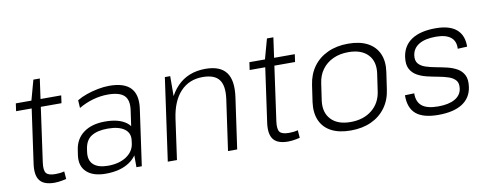

<svg xmlns="http://www.w3.org/2000/svg" viewBox="-59 -951 3132 1237"><g transform="rotate(-10 1507.0 -332.0)"><path d="M215 7Q146 7 119 -27.5Q92 -62 102 -135L159 -540L195 -671H237L162 -135Q155 -84 169.5 -65.5Q184 -47 230 -47Q244 -47 258.5 -48.5Q273 -50 288 -54L292 -4Q280 -1 266.5 1.5Q253 4 240 5.5Q227 7 215 7ZM57 -540H354L347 -490H50Z M750 -173 778 -369Q787 -434 756.5 -463.5Q726 -493 650 -493Q601 -493 552 -479Q503 -465 459 -439L456 -490Q484 -507 520 -519.5Q556 -532 595 -539.5Q634 -547 669 -547Q766 -547 808 -502.5Q850 -458 838 -369L786 0H751ZM550 7Q467 7 425 -32.5Q383 -72 393 -142L398 -175Q408 -246 461.5 -285.5Q515 -325 602 -325Q694 -325 742.5 -287.5Q791 -250 781 -180L776 -145Q766 -74 705.5 -33.5Q645 7 550 7ZM573 -41Q646 -41 693.5 -72.5Q741 -104 748 -156L750 -172Q758 -222 721 -249.5Q684 -277 611 -277Q544 -277 504.5 -252.5Q465 -228 457 -167L455 -153Q447 -98 478 -69.5Q509 -41 573 -41Z M1397 -331Q1409 -418 1378.5 -458Q1348 -498 1271 -498Q1182 -498 1125.5 -437.5Q1069 -377 1053 -264L1011 -199L1021 -264Q1042 -401 1113 -474Q1184 -547 1298 -547Q1394 -547 1433.5 -494Q1473 -441 1457 -331L1410 0H1350ZM1032 -540H1067L1066 -357L1016 0H956Z M1743 7Q1674 7 1647 -27.5Q1620 -62 1630 -135L1687 -540L1723 -671H1765L1690 -135Q1683 -84 1697.5 -65.5Q1712 -47 1758 -47Q1772 -47 1786.5 -48.5Q1801 -50 1816 -54L1820 -4Q1808 -1 1794.5 1.5Q1781 4 1768 5.5Q1755 7 1743 7ZM1585 -540H1882L1875 -490H1578Z M2153 7Q2077 7 2026.5 -19.5Q1976 -46 1954 -96Q1932 -146 1941 -215L1957 -325Q1967 -394 2003 -443.5Q2039 -493 2097.5 -520Q2156 -547 2231 -547Q2307 -547 2357.5 -520.5Q2408 -494 2430.5 -444Q2453 -394 2443 -325L2427 -215Q2418 -146 2381.5 -96Q2345 -46 2287 -19.5Q2229 7 2153 7ZM2161 -47Q2246 -47 2301.5 -92Q2357 -137 2367 -215L2383 -325Q2394 -403 2351 -448Q2308 -493 2223 -493Q2167 -493 2123 -472.5Q2079 -452 2051.5 -414.5Q2024 -377 2017 -325L2001 -215Q1991 -138 2034 -92.5Q2077 -47 2161 -47Z M2726 6Q2627 6 2580.5 -33.5Q2534 -73 2535 -156L2596 -158Q2595 -102 2628.5 -75Q2662 -48 2734 -48Q2803 -48 2843.5 -71Q2884 -94 2890 -137Q2895 -172 2879 -191Q2863 -210 2833 -220Q2803 -230 2767 -236.5Q2731 -243 2695 -251.5Q2659 -260 2630.5 -276.5Q2602 -293 2587 -322Q2572 -351 2579 -400Q2590 -472 2647 -509.5Q2704 -547 2804 -547Q2894 -547 2939.5 -508.5Q2985 -470 2984 -395L2922 -392Q2925 -442 2893 -467.5Q2861 -493 2796 -493Q2726 -493 2686 -469Q2646 -445 2639 -400Q2634 -365 2650 -345.5Q2666 -326 2696 -316Q2726 -306 2762 -299.5Q2798 -293 2834 -284.5Q2870 -276 2898.5 -260Q2927 -244 2942 -215Q2957 -186 2950 -137Q2940 -67 2883 -30.5Q2826 6 2726 6Z"/></g></svg>

Font: Pathway Extreme 8pt Thin
Style: Italic
Weight: 100
Italic angle: -8°
Designer: Eduardo Rodriguez Tunni
Foundry: Eduardo Rodriguez Tunni
Version: Version 1.000